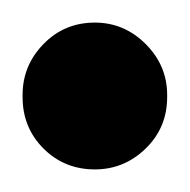

<svg xmlns="http://www.w3.org/2000/svg" viewBox="-20 -150 168 170"><path d="M0 -64H128V-66H0ZM64 -128Q37 -128 18.5 -109Q0 -90 0 -64Q0 -37 18.5 -18.5Q37 0 64 0Q90 0 109 -18.5Q128 -37 128 -64Q128 -90 109 -109Q90 -128 64 -128ZM64 -130Q37 -130 18.5 -111Q0 -92 0 -66Q0 -39 18.5 -20.5Q37 -2 64 -2Q90 -2 109 -20.5Q128 -39 128 -66Q128 -92 109 -111Q90 -130 64 -130Z"/></svg>

Font: Wavefont
Style: Bold
Weight: 700
Version: Version 3.004;gftools[0.9.33]